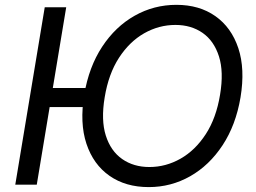

<svg xmlns="http://www.w3.org/2000/svg" viewBox="-20 -757 1051 787"><path d="M251.4 -727.3 130.7 0H42.6L163.4 -727.3ZM343.9 -396.3 334.9 -318.2H112.2L121.2 -396.3ZM965.9 -358Q946.7 -244.3 892.4 -161.8Q838.1 -79.2 759.6 -34.6Q681.1 9.9 589.5 9.9Q495 9.9 428.8 -36.4Q362.6 -82.7 334.3 -167.8Q306.1 -252.8 325.3 -369.3Q344.5 -483 398.8 -565.5Q453.1 -648.1 532 -692.6Q610.8 -737.2 703.1 -737.2Q796.9 -737.2 862.7 -690.9Q928.6 -644.5 956.9 -559.5Q985.1 -474.4 965.9 -358ZM882.1 -369.3Q897.7 -462.4 877.5 -525.9Q857.2 -589.5 810.4 -622.2Q763.5 -654.8 698.9 -654.8Q631.4 -654.8 571 -620.6Q510.7 -586.3 467.7 -520.1Q424.7 -453.8 409.1 -358Q393.5 -264.9 413.7 -201.3Q433.9 -137.8 480.8 -105.1Q527.7 -72.4 592.3 -72.4Q659.8 -72.4 720.2 -106.7Q780.5 -141 823.5 -207.2Q866.5 -273.4 882.1 -369.3Z"/></svg>

Font: Inter UI
Style: Italic
Weight: 400
Italic angle: -9.39999°
Designer: Rasmus Andersson
Foundry: rsms
Version: 3.2;8d6f07862